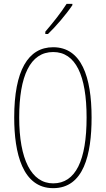

<svg xmlns="http://www.w3.org/2000/svg" viewBox="-20 -970 551 1000"><path d="M357 -943V-950H327C293 -898 261 -858 216 -805V-793H230C269 -830 324 -894 357 -943ZM457 -358C457 -570 404 -724 257 -724C126 -724 54 -602 54 -358C54 -173 97 10 257 10C416 10 457 -165 457 -358ZM80 -358C80 -574 137 -699 257 -699C374 -699 431 -577 431 -358C431 -135 374 -15 257 -15C143 -15 80 -141 80 -358Z"/></svg>

Font: Noto Sans Myanmar ExtraCondensed Thin
Style: Regular
Weight: 100
Width: 2
Designer: Monotype Design Team
Foundry: Monotype Imaging Inc.
Version: Version 2.107